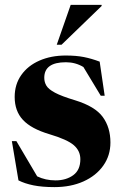

<svg xmlns="http://www.w3.org/2000/svg" viewBox="-20 -752 500 785"><path d="M249 -525Q291 -525 322.8 -518.8Q354.5 -512.5 387.5 -500L408 -360.5H392L321 -478Q288.5 -497.5 249.5 -497.5Q161 -497.5 161 -434Q161 -416 169.8 -401.5Q178.5 -387 205.2 -372.8Q232 -358.5 287 -342Q368.5 -317 400 -274Q431.5 -231 431.5 -169.5Q431.5 -116 402.2 -74.8Q373 -33.5 321.2 -10.2Q269.5 13 202.5 13Q152.5 13 116.8 5.8Q81 -1.5 55.5 -14.5L28.5 -175H47L132 -31Q166 -14.5 207 -14.5Q250.5 -14.5 279.5 -35.8Q308.5 -57 308.5 -101Q308.5 -135 282 -158.2Q255.5 -181.5 181.5 -203.5Q107.5 -225.5 73.8 -261.8Q40 -298 40 -355.5Q40 -407 67 -445.2Q94 -483.5 141.2 -504.2Q188.5 -525 249 -525ZM212 -569 269 -732H395.5V-727.5L231.5 -569Z"/></svg>

Font: Newsreader 72pt
Style: Bold
Weight: 700
Designer: Hugues Gentile
Foundry: Production Type
Version: Version 1.003; ttfautohint (v1.8.3)